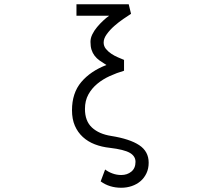

<svg xmlns="http://www.w3.org/2000/svg" viewBox="-20 -694 1040 904"><path d="M680 72Q680 100 669.5 122Q659 144 641.5 159Q624 174 600.5 182Q577 190 551 190Q495 190 454 160L475 104Q489 115 509 122.5Q529 130 551 130Q579 130 598.5 114Q618 98 618 68Q618 41 591 25.5Q564 10 497 2Q459 -2 426.5 -14.5Q394 -27 370 -49Q346 -71 332.5 -102Q319 -133 319 -175Q319 -256 362.5 -307.5Q406 -359 481 -388Q463 -399 449 -409Q435 -419 425.5 -431.5Q416 -444 411 -459.5Q406 -475 406 -497Q406 -515 415 -533Q424 -551 437.5 -567Q451 -583 466 -597Q481 -611 494 -620H340V-674H586L597 -629Q583 -620 561 -605Q539 -590 518.5 -572Q498 -554 483 -533.5Q468 -513 468 -494Q468 -477 478.5 -464Q489 -451 504 -441Q519 -431 535.5 -424Q552 -417 564 -412V-361Q530 -351 497 -336Q464 -321 438 -299.5Q412 -278 396 -249Q380 -220 380 -181Q380 -124 413 -93.5Q446 -63 503 -54Q591 -40 635.5 -10.5Q680 19 680 72Z"/></svg>

Font: NanumGothicCoding
Style: Regular
Weight: 400
Monospace: yes
Designer: Kwon Bruce; Nicolas Noh; Sung-woo Choi; Go-un Cha; Soo-hyun Park;
Foundry: NHN Corporation
Version: Version 2.000;PS 1;hotconv 1.0.49;makeotf.lib2.0.14853